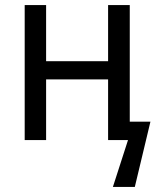

<svg xmlns="http://www.w3.org/2000/svg" viewBox="-20 -556 634 762"><path d="M78 0V-536H163V-313H409V-536H495V-73H577L515 186H428L488 0H409V-241H163V0Z"/></svg>

Font: Noto Sans SemiCondensed
Style: Regular
Weight: 400
Width: 4
Designer: Monotype Design Team
Foundry: Monotype Imaging Inc.
Version: Version 2.013; ttfautohint (v1.8.4.7-5d5b)